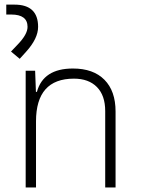

<svg xmlns="http://www.w3.org/2000/svg" viewBox="-20 -831 626 851"><path d="M446.3 0V-338.9Q446.3 -407.7 409.7 -445.1Q373 -482.4 307.6 -482.4Q139.6 -482.4 139.6 -293V0H93.8V-517.6H135.7L139.2 -423.8H143.6Q171.9 -527.3 303.2 -527.3Q393.6 -527.3 442.9 -477.5Q492.2 -427.7 492.2 -336.9V0ZM67.4 -570.3 28.8 -602.5 58.1 -633.3Q102.1 -678.7 102.1 -711.9Q102.1 -766.6 29.8 -766.6H7.8V-810.5H44.4Q148.9 -810.5 148.9 -711.9Q148.9 -660.2 95.2 -601.1Z"/></svg>

Font: Cascadia Mono ExtraLight
Style: Regular
Weight: 200
Monospace: yes
Designer: Aaron Bell
Foundry: Saja Typeworks
Version: Version 2404.023; ttfautohint (v1.8.4)